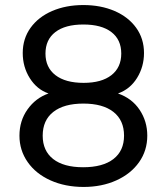

<svg xmlns="http://www.w3.org/2000/svg" viewBox="-20 -728 660 760"><path d="M57 -191Q57 -250 89 -295Q121 -340 172 -358Q126 -374 98 -418.5Q70 -463 70 -518Q70 -575 101 -618Q132 -661 186.5 -684.5Q241 -708 310 -708Q379 -708 433.5 -684.5Q488 -661 519 -618Q550 -575 550 -518Q550 -464 522.5 -419.5Q495 -375 447 -358Q502 -339 532.5 -293.5Q563 -248 563 -191Q563 -132 530.5 -86Q498 -40 440.5 -14Q383 12 311 12Q238 12 180 -14Q122 -40 89.5 -86.5Q57 -133 57 -191ZM460 -516Q460 -571 421 -601Q382 -631 310 -631Q238 -631 199 -601Q160 -571 160 -516Q160 -461 199.5 -430.5Q239 -400 311 -400Q382 -400 421 -430.5Q460 -461 460 -516ZM471 -191Q471 -252 429 -285Q387 -318 310 -318Q233 -318 191 -285Q149 -252 149 -191Q149 -131 190.5 -98.5Q232 -66 309 -66Q387 -66 429 -98.5Q471 -131 471 -191Z"/></svg>

Font: Amiko
Style: Regular
Weight: 400
Designer: Pablo Impallari, Rodrigo Fuenzalida, Andres Torresi
Foundry: Impallari Type
Version: Version 1.001; ttfautohint (v1.3)